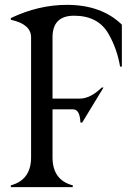

<svg xmlns="http://www.w3.org/2000/svg" viewBox="-20 -767 529 787"><path d="M24.4 0V-7.3Q107.4 -29.8 107.4 -122.1V-613.8Q107.4 -668 24.4 -686V-692.9Q137.7 -747.1 254.4 -747.1Q396 -747.1 479.5 -666V-494.1H472.2Q460.4 -565.4 425.3 -627.4Q382.8 -702.6 283.7 -702.6Q195.3 -702.6 195.3 -614.3V-362.8H306.6Q350.6 -362.8 397 -408.2H404.3L316.9 -264.6H309.6Q307.6 -318.8 279.3 -318.8H195.3V-122.1Q195.3 -28.8 278.3 -7.3V0Z"/></svg>

Font: Modern Antiqua
Style: Book
Weight: 400
Designer: Wojciech Kalinowski "wmk69" (wmk69@o2.pl)
Foundry: Wojciech Kalinowski "wmk69" (wmk69@o2.pl)
Version: Version 3.1.0; 2021-05-28